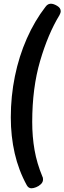

<svg xmlns="http://www.w3.org/2000/svg" viewBox="-20 -803 346 1031"><path d="M149 208Q133 208 124 192Q80 112 59 20.5Q38 -71 38 -173Q38 -286 60 -393.5Q82 -501 124 -596Q166 -691 224 -766Q232 -777 239.5 -780Q247 -783 253 -783Q268 -783 287 -771.5Q306 -760 306 -743Q306 -737 303.5 -731Q301 -725 299 -721Q238 -621 195.5 -476Q153 -331 153 -148Q153 -69 165.5 2.5Q178 74 208 146Q210 149 210.5 154Q211 159 211 161Q211 175 199.5 186Q188 197 173.5 202.5Q159 208 149 208Z"/></svg>

Font: Asap Condensed
Style: Bold Italic
Weight: 700
Width: 3
Italic angle: -6°
Designer: Pablo Cosgaya
Foundry: Omnibus-Type
Version: Version 3.001; ttfautohint (v1.8.4.7-5d5b)